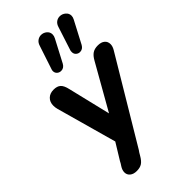

<svg xmlns="http://www.w3.org/2000/svg" viewBox="-289 -860 1131 1131"><g transform="rotate(-45 276.5 -295.0)"><path d="M76 142Q76 123 89 103L98 89L105 76L167 -25L62 -402Q58 -417 58 -432Q58 -462 76.5 -480Q95 -498 126 -498Q155 -498 170.5 -484Q186 -470 194 -434L258 -168L417 -448Q432 -475 449.5 -486.5Q467 -498 494 -498Q522 -498 537.5 -485Q553 -472 553 -450Q553 -432 541 -412L230 108L221 121L211 138Q195 166 178 177Q161 188 134 188Q107 188 91.5 175Q76 162 76 142ZM393 -544Q379 -544 368.5 -553.5Q358 -563 358 -579Q358 -588 360 -593L407 -738Q413 -758 426.5 -768Q440 -778 457 -778Q477 -778 493 -764.5Q509 -751 509 -731Q509 -719 502 -706L429 -567Q416 -544 393 -544ZM236 -544Q221 -544 210.5 -553.5Q200 -563 200 -578Q200 -586 203 -593L251 -738Q257 -758 271 -768Q285 -778 301 -778Q321 -778 336.5 -765Q352 -752 352 -732Q352 -719 345 -706L272 -567Q259 -544 236 -544Z"/></g></svg>

Font: SN Pro Bold
Style: Bold Italic
Weight: 700
Italic angle: -9°
Designer: Tobias Whetton
Foundry: Supernotes
Version: Version 1.003